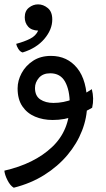

<svg xmlns="http://www.w3.org/2000/svg" viewBox="-42 -521 485 879"><path d="M21 338.4Q4.9 329.1 -7.8 304Q-20.5 278.8 -22 260.3Q114.7 229 196 152.6Q277.3 76.2 277.3 -45.4Q277.3 -108.4 255.9 -147Q234.4 -185.5 188 -185.5Q154.3 -185.5 136.2 -164.6Q118.2 -143.6 118.2 -118.2Q118.2 -82 142.3 -65.9Q166.5 -49.8 202.6 -49.8Q249 -49.8 293 -67.4Q336.9 -85 378.4 -112.8Q383.8 -91.3 384.3 -70.3Q384.8 -49.3 379.9 -27.8Q349.1 -9.3 301.8 9.5Q254.4 28.3 199.2 28.3Q154.8 28.3 118.4 12.9Q82 -2.4 60.3 -34.4Q38.6 -66.4 38.6 -116.2Q38.6 -151.9 56.9 -186Q75.2 -220.2 109.4 -242.7Q143.6 -265.1 191.4 -265.1Q266.1 -265.1 311.5 -209Q356.9 -152.8 356.9 -43.5Q356.9 17.1 333.7 76.9Q310.5 136.7 266.8 188.7Q223.1 240.7 161.1 279.8Q99.1 318.8 21 338.4ZM61.5 -280.8Q49.8 -284.2 41.7 -297.4Q33.7 -310.5 32.2 -320.3Q70.3 -330.6 96.2 -343.8Q122.1 -356.9 132.8 -380.9Q102.1 -381.8 86.7 -399.2Q71.3 -416.5 71.3 -441.9Q71.3 -470.7 90.3 -485.8Q109.4 -501 132.3 -501Q156.2 -501 176.8 -484.1Q197.3 -467.3 197.3 -431.6Q197.3 -385.7 161.1 -343Q125 -300.3 61.5 -280.8Z"/></svg>

Font: Harmattan SemiBold
Style: Regular
Weight: 600
Designer: George W. Nuss III and SIL International
Foundry: SIL International
Version: Version 4.000